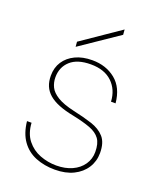

<svg xmlns="http://www.w3.org/2000/svg" viewBox="-133 -776 721 871"><g transform="rotate(20 228.0 -341.0)"><path d="M236 12Q185 12 143 -5Q101 -22 75 -58.5Q49 -95 43 -152H65Q68 -101 93.5 -69Q119 -37 157 -22.5Q195 -8 236 -8Q279 -8 312 -23Q345 -38 363.5 -65Q382 -92 382 -126Q382 -167 366 -189Q350 -211 317 -223.5Q284 -236 231 -247Q190 -255 160 -267Q130 -279 111 -295.5Q92 -312 83 -333.5Q74 -355 74 -383Q74 -422 93 -451Q112 -480 146.5 -496.5Q181 -513 228 -513Q294 -513 340 -476Q386 -439 393 -365H371Q368 -422 331 -457.5Q294 -493 228 -493Q163 -493 129.5 -462.5Q96 -432 96 -383Q96 -358 106.5 -336.5Q117 -315 145.5 -297.5Q174 -280 227 -268Q278 -257 318 -244Q358 -231 381 -205Q404 -179 404 -129Q404 -89 383.5 -57Q363 -25 325.5 -6.5Q288 12 236 12ZM135 -544 133 -568 317 -694 319 -669Z"/></g></svg>

Font: DM Sans 17pt Thin
Style: Regular
Weight: 250
Version: Version 4.004;gftools[0.9.30]